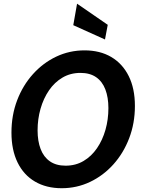

<svg xmlns="http://www.w3.org/2000/svg" viewBox="-20 -980 752 1014"><path d="M306 14Q224.5 14 164.8 -21Q105 -56 72.8 -122Q40.5 -188 40.5 -279.5Q40.5 -371.5 70.5 -450.2Q100.5 -529 154 -588.5Q207.5 -648 277.2 -681Q347 -714 426.5 -714Q508 -714 567.5 -679Q627 -644 659.8 -578.2Q692.5 -512.5 692.5 -420.5Q692.5 -329 662.2 -250Q632 -171 578.8 -111.8Q525.5 -52.5 455.5 -19.2Q385.5 14 306 14ZM326.5 -105Q379.5 -105 421.2 -129.8Q463 -154.5 492.2 -197.2Q521.5 -240 537 -294.5Q552.5 -349 552.5 -409Q552.5 -465.5 536.5 -507.5Q520.5 -549.5 487.8 -572.2Q455 -595 405 -595Q352 -595 310 -570.2Q268 -545.5 238.8 -502.8Q209.5 -460 194 -405.5Q178.5 -351 178.5 -291.5Q178.5 -235 194.5 -193Q210.5 -151 243.5 -128Q276.5 -105 326.5 -105ZM534.5 -771.5 367 -847 387 -960.5 549 -849Z"/></svg>

Font: Cabin
Style: Bold Italic
Weight: 700
Width: 4
Italic angle: -10°
Designer: Pablo Impallari
Foundry: Pablo Impallari. http://www.impallari.com Igino Marini. http://www.ikern.com
Version: Version 3.001